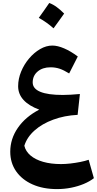

<svg xmlns="http://www.w3.org/2000/svg" viewBox="-20 -949 666 1322"><path d="M250.1 -194.1Q155.4 -144.7 103 -68.8Q50.6 7 50.6 95.6Q50.6 172.4 91 230.4Q131.4 288.4 203.9 320.7Q276.5 353 372.6 353Q421.7 353 468.9 343.7Q516.2 334.3 556.9 317.4Q597.6 300.4 626.4 277.8L590.5 151.1Q566.3 159.5 532.9 166.2Q499.6 172.8 464.9 176.8Q430.2 180.7 400.1 180.7Q330.6 180.7 276.9 165.3Q223.3 149.9 190 121.5Q156.7 93 147.6 54.6Q165.7 -4.3 217.8 -50.6Q269.8 -96.9 346.6 -125.2Q423.4 -153.6 514.5 -158.2L530.1 -301.7Q494.7 -298.7 466 -296.9Q437.3 -295.2 412.3 -295.2Q309.6 -295.2 257.4 -316.9Q205.1 -338.6 205.1 -381.4Q205.1 -427.8 239.3 -456.7Q273.5 -485.6 328 -485.6Q361 -485.6 390.1 -476Q419.2 -466.3 456.2 -443.3L515.6 -560.1Q467 -596.4 421.8 -615.8Q376.5 -635.3 340.5 -635.3Q297.9 -635.3 256.2 -611Q214.5 -586.8 180.2 -546.2Q145.8 -505.7 125.4 -455.9Q104.9 -406.1 104.9 -355.2Q104.9 -301.5 142 -260.9Q179 -220.2 250.1 -194.1ZM319.2 -928.5Q301.6 -902.9 283.8 -877.5Q266 -852 247.1 -826.1Q275.7 -810.3 301 -792.2Q326.2 -774.1 348.6 -754Q367.7 -780 385.9 -805.3Q404 -830.6 421.7 -855.5Q397.6 -880.1 372 -899.2Q346.5 -918.4 319.2 -928.5Z"/></svg>

Font: Pinar-VF-FD
Style: Regular
Weight: 300
Designer: Amin Abedi
Version: Version 3.0